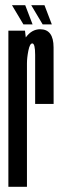

<svg xmlns="http://www.w3.org/2000/svg" viewBox="-20 -718 238 738"><path d="M115.1 -318.5Q115.1 -463 115.1 -507.1Q115.1 -551.1 104.1 -551.1Q94.6 -551.1 89.1 -523.6Q83.6 -496.1 83.6 -473.8L56.8 -485.2Q56.8 -544 79.6 -574.8Q102.3 -605.6 134.4 -605.6Q185.8 -605.6 185.9 -536Q186.1 -466.4 186.1 -318.5ZM12.2 0V-600H76.1L83.6 -534.8V0ZM144 -624.2 100.1 -697.9H151L179.2 -624.2ZM70 -624.2 26.1 -697.9H77L105.2 -624.2Z"/></svg>

Font: Anybody UltraCondensed Thin
Style: Regular
Weight: 100
Width: 1
Designer: Tyler Finck
Foundry: Etcetera Type Company
Version: Version 1.110